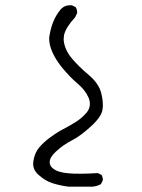

<svg xmlns="http://www.w3.org/2000/svg" viewBox="-20 -598 540 730"><path d="M351.6 60.1Q313.5 62.5 286.9 62.5Q260.3 62.5 248 61.5Q235.8 60.5 230.5 59.8Q225.1 59.1 219.7 58.1Q190.9 53.2 177.2 38.6Q168.9 29.8 168.9 18.6Q168.9 0 191.9 -21Q220.7 -47.9 255.4 -65.4Q286.1 -81.1 327.1 -118.7Q365.7 -154.3 369.6 -180.7Q371.1 -189.5 371.1 -196.8Q371.1 -220.7 364.3 -246.1Q354.5 -281.7 317.9 -312.5Q276.9 -347.2 252 -377.4Q225.6 -409.7 222.2 -444.8Q222.2 -447.8 222.2 -452.4Q222.2 -457 223.6 -464.8Q230 -493.7 265.6 -532.2L272.9 -547.4Q273.4 -548.8 273.4 -549.8Q273.4 -562 267.6 -570.8L252.9 -578.1Q250 -578.1 247.1 -578.1Q237.8 -578.1 229.5 -575.2Q219.7 -571.8 210.9 -562.5Q192.9 -541 183.1 -516.6Q172.9 -491.7 168.5 -463.9Q167 -457.5 167 -453.1Q167 -439.9 169.4 -428.7Q179.7 -384.8 218.3 -338.4Q247.6 -303.2 273.9 -281.2Q303.7 -256.3 316.4 -227.5Q321.8 -214.8 321.8 -203.1Q321.8 -183.6 307.6 -168Q289.1 -147 265.9 -132.8Q242.7 -118.7 218.5 -106Q194.3 -93.3 170.9 -75.7Q147.5 -58.6 129.6 -38.1Q111.8 -17.6 106.9 14.6Q106 20 106 24.4Q106 47.9 125 65.4Q151.4 89.8 179.7 98.6Q209.5 107.9 241.2 111.8H330.6Q348.6 110.4 363.8 102.1L370.6 88.4Q371.1 86.9 371.1 85.9Q371.1 74.7 365.7 66.9Z"/></svg>

Font: NaikaiFont
Style: ExtraLight
Weight: 200
Version: Version 1.89